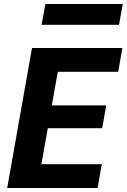

<svg xmlns="http://www.w3.org/2000/svg" viewBox="-20 -940 634 960"><path d="M16 0 140 -700H592L571 -581H269L239 -413H511L491 -299H219L187 -119H489L468 0ZM188 -816 207 -920H594L575 -816Z"/></svg>

Font: DM Sans 28pt Black
Style: Italic
Weight: 900
Italic angle: -10°
Version: Version 4.004;gftools[0.9.30]